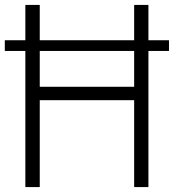

<svg xmlns="http://www.w3.org/2000/svg" viewBox="-20 -760 707 780"><path d="M83 0V-553H-0.5V-596.5H83V-740H141.5V-596.5H525V-740H583V-596.5H666.5V-553H583V0H525V-353H141.5V0ZM141.5 -407.5H525V-553H141.5Z"/></svg>

Font: Encode Sans SmCnd Lt
Style: Regular
Weight: 300
Width: 4
Designer: Multiple Designers
Foundry: Impallari Type
Version: Version 3.002; ttfautohint (v1.8.3) -l 8 -r 50 -G 200 -x 14 